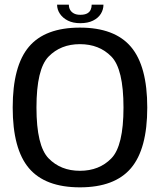

<svg xmlns="http://www.w3.org/2000/svg" viewBox="-20 -799 695 824"><path d="M323 5Q472 5 542 -77.2Q612 -159.5 612 -337.5Q612 -515.5 542 -598Q472 -680.5 323 -680.5Q173.5 -680.5 104 -598.2Q34.5 -516 34.5 -337.5Q34.5 -159.5 104.2 -77.2Q174 5 323 5ZM323 -66Q240.5 -66 188.5 -119.5Q136.5 -173 136.5 -337.5Q136.5 -503 188.5 -556.2Q240.5 -609.5 323 -609.5Q406 -609.5 458 -556.2Q510 -503 510 -337.5Q510 -173 458 -119.5Q406 -66 323 -66ZM324.5 -699.5Q357 -699.5 379.2 -710.5Q401.5 -721.5 412.8 -739.8Q424 -758 424 -779H373.5Q373.5 -767 369 -757Q364.5 -747 353.8 -741.2Q343 -735.5 324.5 -735.5Q307.5 -735.5 296.8 -741.5Q286 -747.5 280.8 -757Q275.5 -766.5 275.5 -779H225Q225 -758 237.2 -739.8Q249.5 -721.5 271.5 -710.5Q293.5 -699.5 324.5 -699.5Z"/></svg>

Font: Anybody Thin
Style: Regular
Weight: 400
Version: Version 1.113;gftools[0.9.25]